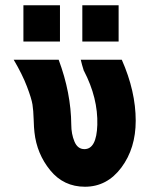

<svg xmlns="http://www.w3.org/2000/svg" viewBox="-20 -699 587 730"><path d="M69 -541V-679H208V-541ZM293 -541V-679H431V-541ZM32 -472H203Q250 -346 251 -225Q251 -190 263 -161Q275 -132 301 -132Q347 -132 350 -224Q353 -326 299 -430V-429Q291 -454 287 -472H443Q496 -352 496 -240Q496 -135 441.5 -62Q387 11 303 11Q222 11 171 -51.5Q120 -114 111 -196Q109 -211 108 -245Q107 -279 103.5 -301.5Q100 -324 82.5 -370Q65 -416 32 -472Z"/></svg>

Font: Coval
Style: Heavy
Weight: 900
Foundry: Context Ltd
Version: Version 001.000